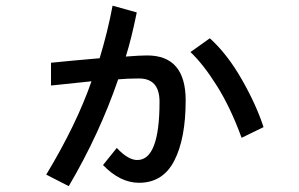

<svg xmlns="http://www.w3.org/2000/svg" viewBox="-20 -633 1040 667"><path d="M641.6 -452.1 709 -500Q769.5 -445.3 819.8 -357.4Q870.1 -269.5 895.5 -191.4L819.3 -154.3Q781.2 -258.8 733.4 -335Q685.5 -411.1 641.6 -452.1ZM157.2 -335.9V-415Q168 -416 227.5 -421.9Q287.1 -427.7 326.2 -430.7Q354.5 -524.4 371.1 -613.3L455.1 -589.8Q436.5 -498 417 -436.5Q465.8 -440.4 491.2 -440.4Q625 -440.4 625 -284.2Q625 -151.4 585.4 -74.7Q545.9 2 462.9 2Q397.5 2 337.9 -59.6L385.7 -119.1Q424.8 -77.1 457 -77.1Q534.2 -77.1 534.2 -279.3Q534.2 -360.4 462.9 -360.4Q422.9 -360.4 390.6 -357.4Q325.2 -167 218.8 13.7L140.6 -26.4Q245.1 -199.2 297.9 -350.6Q237.3 -344.7 157.2 -335.9Z"/></svg>

Font: Gothic A1 Medium
Style: Regular
Weight: 500
Designer: HanYang I&C Co.,Ltd.
Foundry: HanYang I&C Co.,Ltd.
Version: Version 2.50